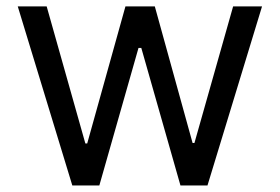

<svg xmlns="http://www.w3.org/2000/svg" viewBox="-20 -565 852 585"><path d="M200.3 0 34.1 -545.5H122.2L240.1 -127.8H245.7L362.2 -545.5H451.7L566.8 -129.3H572.4L690.3 -545.5H778.4L612.2 0H529.8L410.5 -419H402L282.7 0Z"/></svg>

Font: TID UI
Style: Regular
Weight: 400
Designer: The TID Project Authors
Foundry: Bakken & Bæck
Version: Version 1.001;hotconv 1.0.109;makeotfexe 2.5.65596